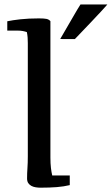

<svg xmlns="http://www.w3.org/2000/svg" viewBox="-20 -850 510 876"><path d="M106.9 -653.8Q106.9 -666.5 106 -679.2Q105 -691.9 102.5 -703.6Q94.2 -706.5 83.7 -708.5Q73.2 -710.4 60.1 -710.4H13.2V-752.9Q35.6 -757.8 73 -762Q110.4 -766.1 157.7 -766.1Q181.2 -766.1 192.4 -763.7Q203.6 -761.2 210 -753.4V-131.3Q210 -103.5 212.4 -83.7Q214.8 -64 218.3 -49.3H298.3V-5.4Q272 1 239.3 3.7Q206.5 6.3 165 6.3Q154.3 6.3 143.3 4.6Q132.3 2.9 123.5 -1.7Q114.7 -6.3 109.1 -14.4Q103.5 -22.5 103.5 -35.6Q103.5 -59.6 105.2 -83Q106.9 -106.4 106.9 -137.2ZM321.8 -671.9Q297.9 -671.9 284.4 -671.9Q271 -671.9 264.4 -671.9Q257.8 -671.9 256.3 -672.1Q254.9 -672.4 254.9 -672.4Q274.9 -706.5 289.3 -731.7Q303.7 -756.8 314.5 -775.1Q325.2 -793.5 332.8 -806.4Q340.3 -819.3 347.2 -829.6H469.7Q469.7 -829.6 463.9 -822.8Q458 -815.9 441.7 -798.3Q425.3 -780.8 396.5 -750.2Q367.7 -719.7 321.8 -671.9Z"/></svg>

Font: Tienne
Style: Regular
Weight: 400
Designer: vernon adams
Foundry: vernon adams
Version: Version 1.001